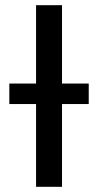

<svg xmlns="http://www.w3.org/2000/svg" viewBox="-20 -720 378 740"><path d="M119 0V-700H219V0ZM16 -319V-398H322V-319Z"/></svg>

Font: Montserrat Thin Medium
Style: Regular
Weight: 500
Version: Version 9.000